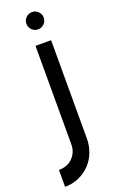

<svg xmlns="http://www.w3.org/2000/svg" viewBox="-168 -706 581 960"><g transform="rotate(-20 122.0 -226.0)"><path d="M97 -619Q97 -638 110.5 -651.5Q124 -665 143 -665Q162 -665 175.5 -651.5Q189 -638 189 -619Q189 -600 175.5 -586.5Q162 -573 143 -573Q124 -573 110.5 -586.5Q97 -600 97 -619ZM0 123Q46 123 74 94.5Q102 66 102 23V-500H185V23Q185 62 171.5 96.5Q158 131 133 157Q108 183 73.5 198Q39 213 0 213Z"/></g></svg>

Font: Sulphur Point
Style: Bold
Weight: 700
Designer: Noponies / Dale Sattler
Foundry: Noponies
Version: Version 1.000; ttfautohint (v1.8)